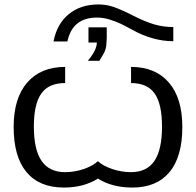

<svg xmlns="http://www.w3.org/2000/svg" viewBox="-20 -842 892 872"><path d="M715.8 -267.1Q715.8 -369.6 682.4 -417.2Q648.9 -464.8 575.2 -464.8V-538.1Q685.5 -538.1 746.8 -467.3Q808.1 -396.5 808.1 -265.1Q808.1 -130.4 749.8 -60.3Q691.4 9.8 581.1 9.8Q489.7 9.8 424.8 -30.8Q359.9 9.8 270 9.8Q158.7 9.8 100.3 -60.3Q42 -130.4 42 -265.1Q42 -396 103.5 -467Q165 -538.1 275.9 -538.1V-464.8Q201.2 -464.8 167.5 -417.2Q133.8 -369.6 133.8 -267.1Q133.8 -162.1 168.9 -111.1Q204.1 -60.1 275.9 -60.1Q318.4 -60.1 359.4 -74Q400.4 -87.9 424.8 -109.9Q446.8 -88.9 489.3 -74.5Q531.7 -60.1 575.2 -60.1Q646.5 -60.1 681.2 -111.1Q715.8 -162.1 715.8 -267.1ZM381.8 -717.8H464.8V-669.9Q464.4 -664.1 463.9 -654.5Q463.4 -645 463.1 -641.6Q462.9 -638.2 462.2 -631.3Q461.4 -624.5 460 -621.1Q458.5 -617.7 456.5 -611.3Q454.6 -605 450.9 -598.9Q447.3 -592.8 442.6 -584.7Q438 -576.7 431.2 -565.9H378.9Q419.9 -615.2 419.9 -648.9H381.8ZM767.1 -719.2V-654.8Q673.8 -654.8 578.1 -708Q522 -739.7 487.8 -750Q453.6 -762.2 420.9 -762.2Q309.1 -762.2 286.1 -653.8H223.1Q238.3 -733.4 292.2 -777.6Q346.2 -821.8 426.8 -821.8Q461.4 -821.8 491.2 -812Q528.8 -799.8 585 -771Q639.2 -743.2 680.7 -731.2Q722.2 -719.2 767.1 -719.2Z"/></svg>

Font: Libra Sans Modern
Style: Regular
Weight: 400
Foundry: Stefan Peev, Context Ltd
Version: Version 1.000